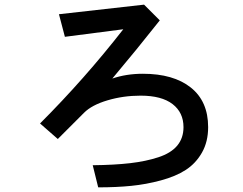

<svg xmlns="http://www.w3.org/2000/svg" viewBox="-20 -764 1040 822"><path d="M151.4 -235.4Q341.8 -425.8 507.8 -638.7L257.8 -606.4L232.4 -703.1L596.7 -744.1L664.1 -676.8Q565.4 -551.8 460.9 -427.7Q520.5 -448.2 591.8 -448.2Q722.7 -448.2 796.9 -389.2Q871.1 -330.1 871.1 -219.7Q871.1 -157.2 844.7 -110.8Q818.4 -64.5 775.4 -36.6Q732.4 -8.8 668.9 8.3Q605.5 25.4 542 31.7Q478.5 38.1 400.4 38.1L377 -56.6Q469.7 -57.6 537.1 -65.4Q604.5 -73.2 658.2 -90.8Q711.9 -108.4 738.8 -140.6Q765.6 -172.9 765.6 -219.7Q765.6 -282.2 718.8 -318.4Q671.9 -354.5 582 -354.5Q507.8 -354.5 440.4 -334.5Q373 -314.5 339.8 -281.2L227.5 -168.9Z"/></svg>

Font: Gothic A1 SemiBold
Style: Regular
Weight: 600
Version: Version 2.50